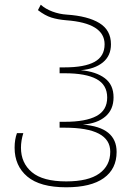

<svg xmlns="http://www.w3.org/2000/svg" viewBox="-20 -785 569 815"><path d="M42 -158Q42 -193 52 -220H79Q69 -188 69 -158Q69 -93 115.5 -54Q162 -15 261 -15Q355 -15 401.5 -48.5Q448 -82 448 -141Q448 -243 255 -243H233V-268H255Q344 -268 389.5 -292.5Q435 -317 435 -371Q435 -425 389.5 -449.5Q344 -474 255 -474H233V-499H254Q339 -499 381.5 -522.5Q424 -546 424 -597Q424 -687 261 -699Q225 -702 198 -710.5Q171 -719 141 -742L153 -765Q173 -747 202.5 -736Q232 -725 263 -723Q353 -717 402 -687Q451 -657 451 -597Q451 -548 416.5 -520Q382 -492 323 -487Q388 -481 425 -453Q462 -425 462 -372Q462 -320 427.5 -290.5Q393 -261 332 -256Q475 -245 475 -140Q475 -68 420.5 -29Q366 10 261 10Q150 10 96 -35.5Q42 -81 42 -158Z"/></svg>

Font: Noto Sans Georgian Thin
Style: Regular
Weight: 250
Designer: Monotype Design team
Foundry: Monotype Imaging Inc.
Version: Version 1.000